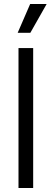

<svg xmlns="http://www.w3.org/2000/svg" viewBox="-20 -935 257 955"><path d="M72 0V-696H145V0ZM131 -772H68L130 -915H212Z"/></svg>

Font: Bricolage Grotesque SemiCondensed Light
Style: Regular
Weight: 300
Width: 4
Designer: Mathieu Triay
Foundry: Atelier Triay
Version: Version 1.000;gftools[0.9.30]